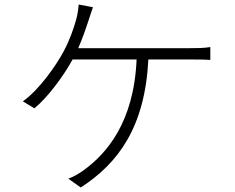

<svg xmlns="http://www.w3.org/2000/svg" viewBox="-20 -799 1040 849"><path d="M326 -586C345 -630 359 -670 370 -704C376 -724 384 -746 391 -767L328 -779C326 -753 322 -732 317 -713C306 -674 289 -623 261 -571C229 -511 153 -401 81 -351L132 -320C189 -366 260 -461 301 -536H584C572 -255 449 -120 355 -50C334 -34 306 -17 282 -9L337 30C503 -77 621 -237 636 -536H822C845 -536 882 -536 910 -534V-591C883 -586 847 -586 822 -586Z"/></svg>

Font: Noto Sans Japanese Light
Style: Regular
Weight: 300
Designer: Ryoko NISHIZUKA (kana & ideographs); Paul D. Hunt (Latin, Greek & Cyrillic); Wenlong ZHANG (bopomofo); Sandoll Communica
Foundry: Adobe Systems Incorporated
Version: Version 1.000;PS 1;hotconv 1.0.78;makeotf.lib2.5.61930